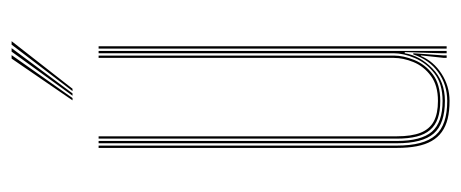

<svg xmlns="http://www.w3.org/2000/svg" viewBox="-252 -538 795 331"><g transform="rotate(-90 145.5 -372.5)"><path d="M137 5Q119.8 5 106.4 1.8Q93 -1.5 83.5 -8.4Q74 -15.2 67.9 -25.9Q61.8 -36.5 58.9 -51.5Q56 -66.5 56 -86V-600H60V-86Q60 -62.8 64.4 -46.1Q68.8 -29.5 77.9 -19.1Q87 -8.8 101.8 -3.9Q116.5 1 137 1Q165 1 186.6 -14.6Q208.2 -30.2 217.2 -57.5H219.2L215.5 -6V0H211.2V-4.8L215.5 -44.5H214.5Q205.2 -22.5 183.9 -8.8Q162.5 5 137 5ZM227.2 0V-600H231.2V0ZM137 -11Q119.5 -11 107.1 -15.2Q94.8 -19.5 87 -28.5Q79.2 -37.5 75.6 -51.8Q72 -66 72 -86V-600H76V-86Q76 -60.5 82.2 -44.9Q88.5 -29.2 101.9 -22.1Q115.2 -15 137 -15Q163.8 -15 180.1 -27.1Q196.5 -39.2 203.9 -57Q211.2 -74.8 211.2 -91.2V-600H215.2V-91.2Q215.2 -74.5 207.6 -55.8Q200 -37 182.9 -24Q165.8 -11 137 -11ZM137 -3Q97.8 -3 80.9 -22.2Q64 -41.5 64 -86V-600H68V-86Q68 -43.8 84 -25.4Q100 -7 137 -7Q166.5 -7 184.5 -21Q202.5 -35 210.9 -54.8Q219.2 -74.5 219.2 -91.2V-600H223.2V0H219.2V-10L221.2 -72.2H219.2Q215 -46.2 193 -24.6Q171 -3 137 -3ZM138 -645 210 -750H216L142 -645ZM154 -645 234 -750H240L158 -645ZM146 -645 222 -750H228L150 -645Z"/></g></svg>

Font: Big Shoulders Inline Display Thin Thin
Style: Regular
Weight: 250
Version: Version 2.002